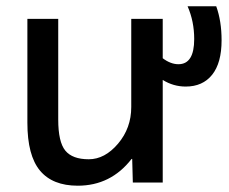

<svg xmlns="http://www.w3.org/2000/svg" viewBox="-20 -580 726 610"><path d="M402 0 400 -75H398Q332 10 227 10Q147 10 107 -38Q67 -86 67 -190V-520H165V-200Q165 -129 187.5 -101.5Q210 -74 262 -74Q313 -74 355 -123.5Q397 -173 397 -240V-520H497V-395Q522 -376 547 -376Q597 -376 597 -456Q597 -512 576 -560H667Q684 -513 684 -452Q684 -380 654 -342.5Q624 -305 570 -305Q531 -305 497 -326V0Z"/></svg>

Font: M PLUS 1p Medium
Style: Regular
Weight: 500
Version: Version 1.062